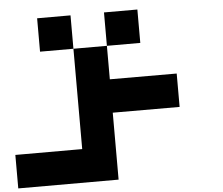

<svg xmlns="http://www.w3.org/2000/svg" viewBox="-63 -872 1326 1144"><g transform="rotate(-5 600.0 -300.0)"><path d="M799.8 -799.8V-600.1H600.1V-799.8ZM399.9 -600.1H600.1V-399.9L1000 -399.4V-199.7L600.1 -200.2V200.2H0V0H399.9ZM200.2 -799.8H399.9V-600.1H200.2Z"/></g></svg>

Font: QuinqueFive
Style: Regular
Weight: 400
Monospace: yes
Designer: GGBotNet
Foundry: GGBotNet
Version: 1.1